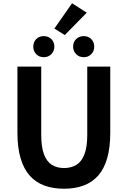

<svg xmlns="http://www.w3.org/2000/svg" viewBox="-20 -1152 788 1186"><path d="M375.6 13.8Q307.5 13.8 254 -5.9Q200.6 -25.5 163.5 -67.2Q126.4 -109 107 -175Q87.7 -241 87.7 -332.8V-740.8H234.7V-319.8Q234.7 -243.4 251.9 -198.2Q269.1 -153 300.7 -133.5Q332.2 -114 375.6 -114Q419.5 -114 451.6 -133.5Q483.6 -153 501.3 -198.2Q519 -243.4 519 -319.8V-740.8H661.1V-332.8Q661.1 -241 642.2 -175Q623.2 -109 586.3 -67.2Q549.3 -25.5 496.2 -5.9Q443 13.8 375.6 13.8ZM250.1 -798.7Q221.9 -798.7 203.7 -817.5Q185.5 -836.4 185.5 -863.5Q185.5 -892.2 203.7 -910.6Q221.9 -928.9 250.1 -928.9Q278.6 -928.9 297.2 -910.6Q315.8 -892.2 315.8 -863.5Q315.8 -836.4 297.2 -817.5Q278.6 -798.7 250.1 -798.7ZM380.1 -935.4 315.9 -975.6 425.1 -1131.8 515.9 -1073.7ZM497.2 -798.7Q469 -798.7 450.3 -817.5Q431.6 -836.4 431.6 -863.5Q431.6 -892.2 450.3 -910.6Q469 -928.9 497.2 -928.9Q525.5 -928.9 543.8 -910.6Q562.1 -892.2 562.1 -863.5Q562.1 -836.4 543.8 -817.5Q525.5 -798.7 497.2 -798.7Z"/></svg>

Font: Noto Sans TC
Style: Regular
Weight: 100
Designer: Ryoko NISHIZUKA 西塚涼子 (kana, bopomofo & ideographs); Paul D. Hunt (Latin, Greek & Cyrillic); Sandoll Communications 산돌커뮤니
Foundry: Adobe
Version: Version 2.004;hotconv 1.0.118;makeotfexe 2.5.65603